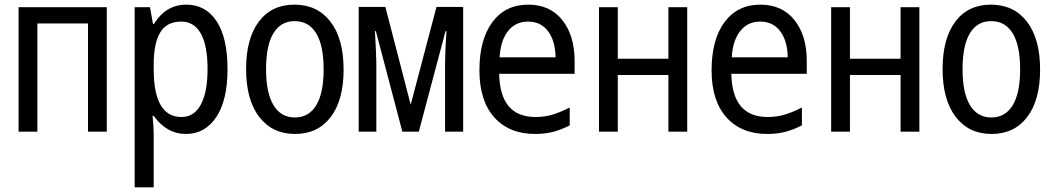

<svg xmlns="http://www.w3.org/2000/svg" viewBox="-20 -567 4540 827"><path d="M60 -536H440V0H359V-466H141V0H60Z M560 -536H626L639 -464H643Q695 -547 782 -547Q866 -547 913 -475.5Q960 -404 960 -269Q960 -135 911.5 -62.5Q863 10 781 10Q698 10 642 -68H637Q642 -23 642 11V240H560ZM874 -270Q874 -371 845 -422.5Q816 -474 761 -474Q698 -474 670 -427Q642 -380 642 -289V-269Q642 -63 762 -63Q816 -63 845 -116.5Q874 -170 874 -270Z M1040 -270Q1040 -401 1095 -474Q1150 -547 1248 -547Q1347 -547 1403.5 -473.5Q1460 -400 1460 -267Q1460 -136 1404.5 -63Q1349 10 1251 10Q1153 10 1096.5 -63.5Q1040 -137 1040 -270ZM1374 -268Q1374 -371 1342 -423.5Q1310 -476 1249 -476Q1189 -476 1157.5 -423.5Q1126 -371 1126 -269Q1126 -167 1158 -114Q1190 -61 1250 -61Q1310 -61 1342 -113.5Q1374 -166 1374 -268Z M1525 -537H1640L1749 -116L1860 -537H1975V0H1897V-291Q1897 -342 1903 -433H1899L1784 0H1713L1599 -433H1595Q1601 -325 1601 -293V0H1525Z M2045 -264Q2045 -397 2101 -472Q2157 -547 2255 -547Q2349 -547 2402 -480.5Q2455 -414 2455 -304V-249H2130Q2132 -156 2171 -109.5Q2210 -63 2287 -63Q2325 -63 2359 -73Q2393 -83 2434 -104V-27Q2397 -8 2362 1Q2327 10 2285 10Q2173 10 2109 -61.5Q2045 -133 2045 -264ZM2373 -320Q2372 -390 2341 -432Q2310 -474 2254 -474Q2201 -474 2168.5 -433.5Q2136 -393 2132 -320Z M2560 -536H2641V-314H2859V-536H2940V0H2859V-244H2641V0H2560Z M3045 -264Q3045 -397 3101 -472Q3157 -547 3255 -547Q3349 -547 3402 -480.5Q3455 -414 3455 -304V-249H3130Q3132 -156 3171 -109.5Q3210 -63 3287 -63Q3325 -63 3359 -73Q3393 -83 3434 -104V-27Q3397 -8 3362 1Q3327 10 3285 10Q3173 10 3109 -61.5Q3045 -133 3045 -264ZM3373 -320Q3372 -390 3341 -432Q3310 -474 3254 -474Q3201 -474 3168.5 -433.5Q3136 -393 3132 -320Z M3560 -536H3641V-314H3859V-536H3940V0H3859V-244H3641V0H3560Z M4040 -270Q4040 -401 4095 -474Q4150 -547 4248 -547Q4347 -547 4403.5 -473.5Q4460 -400 4460 -267Q4460 -136 4404.5 -63Q4349 10 4251 10Q4153 10 4096.5 -63.5Q4040 -137 4040 -270ZM4374 -268Q4374 -371 4342 -423.5Q4310 -476 4249 -476Q4189 -476 4157.5 -423.5Q4126 -371 4126 -269Q4126 -167 4158 -114Q4190 -61 4250 -61Q4310 -61 4342 -113.5Q4374 -166 4374 -268Z"/></svg>

Font: Noto Sans Mono UI Cond
Style: Regular
Weight: 400
Width: 3
Monospace: yes
Designer: Monotype Design team
Foundry: Monotype Imaging Inc.
Version: Version 1.000